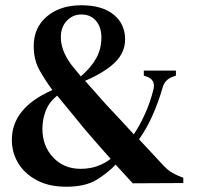

<svg xmlns="http://www.w3.org/2000/svg" viewBox="-20 -695 760 729"><path d="M232 14Q166 14 120 -10.5Q74 -35 49.5 -75Q25 -115 25 -164Q25 -286 179 -353Q153 -388 130.5 -427.5Q108 -467 108 -520Q108 -590 158 -632.5Q208 -675 289 -675Q368 -675 411.5 -639.5Q455 -604 455 -546Q455 -495 416 -457.5Q377 -420 303 -388Q321 -368 341 -345.5Q361 -323 383 -298Q411 -268 436.5 -241Q462 -214 488 -185Q511 -219 531 -263.5Q551 -308 563 -357Q571 -394 534 -405L526 -408V-427H648V-408L637 -404Q605 -393 597 -361Q581 -306 559 -256.5Q537 -207 508 -166L602 -65Q614 -52 627 -43.5Q640 -35 656 -28L676 -20V0L484 1L419 -70Q390 -39 347 -12.5Q304 14 232 14ZM287 -405Q327 -440 346 -475Q365 -510 365 -553Q365 -592 344.5 -616Q324 -640 289 -640Q256 -640 233.5 -616Q211 -592 211 -554Q211 -531 219.5 -506Q228 -481 251 -449Q257 -441 266 -430.5Q275 -420 287 -405ZM286 -54Q321 -54 350 -64.5Q379 -75 400 -92Q350 -148 302 -204Q274 -239 248 -270Q222 -301 197 -332Q166 -307 153.5 -274Q141 -241 141 -206Q141 -141 181.5 -97.5Q222 -54 286 -54Z"/></svg>

Font: DeepMind Serif Text
Style: Regular
Weight: 400
Designer: Frank Grießhammer / Modifications: Colophon Foundry
Foundry: Colophon Foundry
Version: Version 5.003; ttfautohint (v1.8.2)